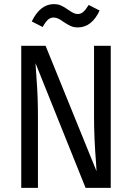

<svg xmlns="http://www.w3.org/2000/svg" viewBox="-20 -911 640 931"><path d="M152 -605Q152 -598 158 -518Q164 -438 164 -345V0H83V-689H201L448 -81L446 -117Q436 -240 436 -344V-689H517V0H395ZM288 -805Q273 -816 262 -821Q251 -826 240 -826Q224 -826 212 -815Q200 -804 187 -780L134 -807Q175 -891 241 -891Q261 -891 276.5 -884Q292 -877 310 -864Q326 -853 336 -848Q346 -843 357 -843Q372 -843 384 -853.5Q396 -864 410 -887L463 -860Q425 -778 357 -778Q338 -778 322.5 -785Q307 -792 288 -805Z"/></svg>

Font: Fira Mono
Style: Regular
Weight: 400
Designer: Carrois Corporate & Edenspiekermann AG
Foundry: Carrois Corporate GbR & Edenspiekermann AG
Version: Version 3.206